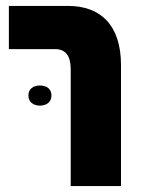

<svg xmlns="http://www.w3.org/2000/svg" viewBox="-20 -629 479 649"><path d="M219 0H389V-409C389 -544 320 -609 210 -609H10V-463H166C202 -463 219 -440 219 -395ZM76 -306C76 -284 93 -272 115 -272C137 -272 154 -284 154 -306C154 -329 137 -340 115 -340C93 -340 76 -329 76 -306Z"/></svg>

Font: Noto Sans Hebrew ExtraCondensed Black
Style: Regular
Weight: 900
Width: 2
Designer: Monotype Design Team
Foundry: Monotype Imaging Inc.
Version: Version 2.004